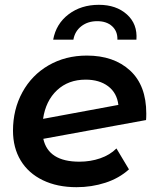

<svg xmlns="http://www.w3.org/2000/svg" viewBox="-20 -771 654 798"><path d="M588 -299Q588 -281 587 -272L160 -194Q181 -99 310 -99Q356 -99 396.5 -113Q437 -127 464 -154L516 -67Q475 -30 418 -11.5Q361 7 298 7Q218 7 158 -22Q98 -51 66 -104Q34 -157 34 -228Q34 -316 73 -387.5Q112 -459 182 -499.5Q252 -540 341 -540Q453 -540 520.5 -478Q588 -416 588 -299ZM159 -277 472 -335Q466 -385 429.5 -412.5Q393 -440 336 -440Q264 -440 217 -396Q170 -352 159 -277ZM391 -751Q463 -751 507.5 -711Q552 -671 547 -606H468Q469 -641 446 -662Q423 -683 384 -683Q345 -683 318 -662Q291 -641 285 -606H201Q213 -672 265 -711.5Q317 -751 391 -751Z"/></svg>

Font: Montserrat Alternates SemiBold
Style: Italic
Weight: 600
Italic angle: -11.3°
Designer: Julieta Ulanovsky
Foundry: Julieta Ulanovsky
Version: Version 7.200